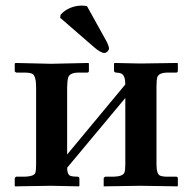

<svg xmlns="http://www.w3.org/2000/svg" viewBox="-20 -659 682 680"><path d="M288.1 -637.2 356.9 -513.2Q365.2 -497.6 366.2 -486.8Q363.3 -473.1 349.1 -471.2Q335.4 -472.7 314 -491.2L192.9 -596.2L194.8 -606.9Q217.3 -632.3 254.9 -638.2Q261.2 -639.2 268.1 -639.2Q279.3 -639.2 288.1 -637.2ZM161.1 -433.1 293 -436 294.9 -434.1V-408.2Q294.9 -402.3 289.1 -401.9H258.8Q226.6 -401.9 221.2 -383.8Q218.3 -373 217.8 -350.1V-111.8L423.8 -359.9Q423.8 -391.6 409.7 -398.4Q401.4 -401.9 390.1 -401.9Q384.8 -403.8 383.8 -407.2V-434.1L386.2 -436Q387.2 -436 477.1 -434.1L608.9 -436L609.9 -434.1V-408.2Q609.9 -402.3 604 -401.9H574.2Q543 -401.9 537.1 -385.7Q534.2 -375.5 534.2 -350.1V-77.1Q534.2 -43.5 546.4 -37.1Q555.2 -33.2 574.2 -33.2H604Q609.9 -33.2 609.9 -26.9V-1L608.9 1Q607.9 1 477.1 -1L347.2 1V-1V-27.8Q349.1 -32.2 353 -33.2H382.8Q415.5 -34.2 420.9 -48.3Q423.8 -57.6 423.8 -77.1V-312L217.8 -64.9Q217.8 -40.5 229.5 -36.1Q238.3 -33.2 254.9 -33.2Q260.7 -33.2 261.2 -26.9V-1L259.8 1Q258.8 1 161.1 -1L33.2 1L32.2 -1V-27.8Q33.7 -31.7 37.1 -33.2H67.9Q99.6 -34.2 105 -46.4Q107.9 -55.2 107.9 -75.2V-349.1Q107.9 -390.1 94.7 -397.5Q85.4 -401.9 67.9 -401.9H38.1Q32.7 -403.8 32.2 -407.2V-434.1L35.2 -436Z"/></svg>

Font: Linux Libertine O
Style: Bold
Weight: 700
Designer: Philipp H. Poll
Foundry: Philipp H. Poll
Version: Version 5.0.0